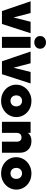

<svg xmlns="http://www.w3.org/2000/svg" viewBox="1294 -2133 854 3482"><g transform="rotate(90 1721.0 -392.0)"><path d="M180.5 0 3.5 -520H216.5L306.5 -173H287.5L374.5 -520H582.5L414.5 0Z M648.5 0V-520H848.5V0ZM748.5 -587Q702 -587 667.8 -615.2Q633.5 -643.5 633.5 -693Q633.5 -742.5 667.8 -770.8Q702 -799 748.5 -799Q795 -799 829.2 -770.8Q863.5 -742.5 863.5 -693Q863.5 -643.5 829.2 -615.2Q795 -587 748.5 -587Z M1091.5 0 914.5 -520H1127.5L1217.5 -173H1198.5L1285.5 -520H1493.5L1325.5 0Z M1809.5 15Q1722.5 15 1656.2 -22.5Q1590 -60 1552.8 -122.5Q1515.5 -185 1515.5 -260Q1515.5 -314 1536.8 -363.5Q1558 -413 1597.2 -451.5Q1636.5 -490 1690.5 -512.5Q1744.5 -535 1809.5 -535Q1896.5 -535 1962.8 -497.5Q2029 -460 2066.2 -397.5Q2103.5 -335 2103.5 -260Q2103.5 -206 2082.2 -156.5Q2061 -107 2021.8 -68.5Q1982.5 -30 1928.8 -7.5Q1875 15 1809.5 15ZM1809.5 -155Q1837.5 -155 1860.2 -167.8Q1883 -180.5 1896.2 -204Q1909.5 -227.5 1909.5 -260Q1909.5 -292.5 1896.5 -316Q1883.5 -339.5 1860.8 -352.2Q1838 -365 1809.5 -365Q1781 -365 1758.2 -352.2Q1735.5 -339.5 1722.5 -316Q1709.5 -292.5 1709.5 -260Q1709.5 -227.5 1722.8 -204Q1736 -180.5 1758.8 -167.8Q1781.5 -155 1809.5 -155Z M2189.5 0V-520H2389.5V-472Q2416.5 -504.5 2453.8 -519.8Q2491 -535 2533.5 -535Q2608.5 -535 2656.2 -506Q2704 -477 2726.8 -430.5Q2749.5 -384 2749.5 -331V0H2549.5V-268Q2549.5 -309.5 2530.2 -332.2Q2511 -355 2470.5 -355Q2444.5 -355 2426.5 -344Q2408.5 -333 2399 -313.2Q2389.5 -293.5 2389.5 -268V0Z M3124.5 15Q3037.5 15 2971.2 -22.5Q2905 -60 2867.8 -122.5Q2830.5 -185 2830.5 -260Q2830.5 -314 2851.8 -363.5Q2873 -413 2912.2 -451.5Q2951.5 -490 3005.5 -512.5Q3059.5 -535 3124.5 -535Q3211.5 -535 3277.8 -497.5Q3344 -460 3381.2 -397.5Q3418.5 -335 3418.5 -260Q3418.5 -206 3397.2 -156.5Q3376 -107 3336.8 -68.5Q3297.5 -30 3243.8 -7.5Q3190 15 3124.5 15ZM3124.5 -155Q3152.5 -155 3175.2 -167.8Q3198 -180.5 3211.2 -204Q3224.5 -227.5 3224.5 -260Q3224.5 -292.5 3211.5 -316Q3198.5 -339.5 3175.8 -352.2Q3153 -365 3124.5 -365Q3096 -365 3073.2 -352.2Q3050.5 -339.5 3037.5 -316Q3024.5 -292.5 3024.5 -260Q3024.5 -227.5 3037.8 -204Q3051 -180.5 3073.8 -167.8Q3096.5 -155 3124.5 -155Z"/></g></svg>

Font: Geologica Roman Black
Style: Regular
Weight: 900
Designer: Sindre Bremnes, Frode Helland
Foundry: Monokrom Skriftforlag AS
Version: Version 1.010;gftools[0.9.28]